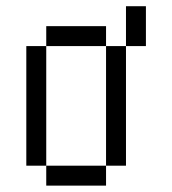

<svg xmlns="http://www.w3.org/2000/svg" viewBox="-20 -582 540 602"><path d="M437.5 -437.5H375V-562.5H437.5ZM62.5 -437.5H125V-62.5H62.5ZM125 -62.5H312.5V0H125ZM125 -500H312.5V-437.5H125ZM312.5 -437.5H375V-62.5H312.5Z"/></svg>

Font: ChillBitmapSE 16px
Style: Regular
Weight: 400
Designer: Designed by Warren2060
Foundry: ChillType
Version: Version 1.000